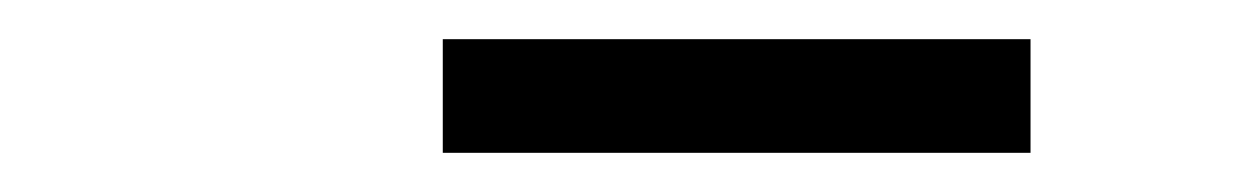

<svg xmlns="http://www.w3.org/2000/svg" viewBox="-20 -729 640 98"><path d="M206 -651V-709H506V-651Z"/></svg>

Font: Iosevka Slab Light Extended
Style: Italic
Weight: 300
Width: 7
Italic angle: -9°
Monospace: yes
Designer: Belleve Invis
Foundry: Belleve Invis
Version: Version 11.1.0; ttfautohint (v1.8.3)